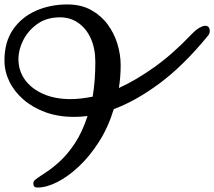

<svg xmlns="http://www.w3.org/2000/svg" viewBox="-196 -844 964 864"><path d="M-28 0Q-46 0 -46 -18Q-46 -29 -37 -35.5Q-28 -42 -23 -46Q-12 -54 15 -71.5Q42 -89 75.5 -120Q109 -151 141.5 -200Q174 -249 198 -322Q183 -320 167.5 -319Q152 -318 138 -318Q66 -318 8.5 -339Q-49 -360 -90.5 -396Q-132 -432 -154 -477.5Q-176 -523 -176 -572Q-176 -655 -137.5 -711Q-99 -767 -34.5 -795.5Q30 -824 107 -824Q169 -824 214 -799Q259 -774 288.5 -734Q318 -694 332.5 -646Q347 -598 347 -551Q347 -524 345 -499Q343 -474 339 -448Q416 -483 499.5 -542.5Q583 -602 668 -692Q688 -712 703 -720Q718 -728 727 -728Q738 -728 743 -721.5Q748 -715 748 -706Q748 -691 738 -681Q628 -547 521 -468Q414 -389 316 -353Q291 -271 249.5 -206Q208 -141 159 -95Q110 -49 61.5 -24.5Q13 0 -28 0ZM122 -398Q145 -398 170 -401Q195 -404 221 -409Q233 -481 233 -565Q233 -625 213 -670Q193 -715 157 -740.5Q121 -766 74 -766Q14 -766 -27.5 -736.5Q-69 -707 -91 -664Q-113 -621 -113 -578Q-113 -526 -84 -485.5Q-55 -445 -2 -421.5Q51 -398 122 -398Z"/></svg>

Font: Solitreo
Style: Regular
Weight: 400
Designer: Nathan Gross, Bryan Kirschen, Binghamton University
Foundry: Eli Heuer
Version: Version 1.100; ttfautohint (v1.8.4.7-5d5b)